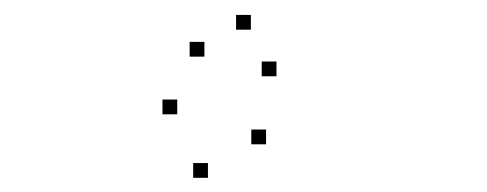

<svg xmlns="http://www.w3.org/2000/svg" viewBox="-20 -51 660 260"><path d="M256.8 25.7V5.7H236.8V25.7ZM220 103.8V83.8H200V103.8ZM261.6 189.8V169.8H241.6V189.8ZM340.3 144.4V124.4H320.3V144.4ZM354.4 52.3V32.3H334.4V52.3ZM319.7 -10.8V-30.8H299.7V-10.8Z"/></svg>

Font: Monaspace Radon Dots Var
Style: Regular
Weight: 400
Designer: Riley Cran and the Lettermatic Team
Version: Version 1.100 (Monaspace Radon Dots)